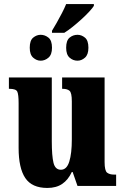

<svg xmlns="http://www.w3.org/2000/svg" viewBox="-20 -919 617 949"><path d="M237 -767Q247 -783 260 -806Q273 -829 286 -854Q299 -879 307 -899H444V-890Q438 -880 421.5 -862Q405 -844 383 -824Q361 -804 338.5 -786Q316 -768 298 -757H237ZM181 -619Q161 -619 144 -634Q127 -649 127 -683Q127 -719 144 -733Q161 -747 181 -747Q202 -747 219.5 -733Q237 -719 237 -683Q237 -649 219.5 -634Q202 -619 181 -619ZM363 -619Q341 -619 324 -634Q307 -649 307 -683Q307 -719 324 -733Q341 -747 363 -747Q383 -747 400 -733Q417 -719 417 -683Q417 -649 400 -634Q383 -619 363 -619ZM214 10Q138 10 105 -39Q72 -88 72 -188V-409Q72 -452 65.5 -466Q59 -480 27 -480H24V-536H236V-222Q236 -148 244.5 -114Q253 -80 281 -80Q310 -80 322.5 -120.5Q335 -161 335 -230V-418Q335 -461 323.5 -470.5Q312 -480 290 -480H287V-536H497V-118Q497 -75 509.5 -65.5Q522 -56 544 -56H554V0H363L339 -69H335Q317 -30 287.5 -10Q258 10 214 10Z"/></svg>

Font: Noto Serif ExtraCondensed Black
Style: Regular
Weight: 900
Width: 2
Designer: Monotype Design Team
Foundry: Monotype Imaging Inc.
Version: Version 2.015; ttfautohint (v1.8.4.7-5d5b)